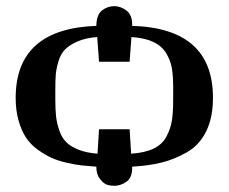

<svg xmlns="http://www.w3.org/2000/svg" viewBox="-20 -535 743 622"><path d="M30.8 -217.8Q30.8 -441.9 292 -451.2Q293 -488.3 311 -501.7Q329.1 -515.1 350.1 -515.1Q371.1 -515.1 390.1 -500.5Q409.2 -485.8 408.2 -451.2Q670.4 -443.4 669.9 -217.8Q669.9 -153.8 647.9 -109.4Q626 -64.9 585.9 -42Q545.9 -19 503.9 -8.5Q461.9 2 408.2 4.9Q409.2 40 390.1 53.5Q371.1 66.9 350.1 66.9Q337.9 66.9 326.9 63.5Q315.9 60.1 304 44.9Q292 29.8 292 4.9Q265.1 2.9 245.6 1Q226.1 -1 197 -7.6Q168 -14.2 147 -23.7Q126 -33.2 102.5 -50Q79.1 -66.9 64.5 -88.9Q49.8 -110.8 40.3 -143.8Q30.8 -176.8 30.8 -217.8ZM159.2 -212.9Q159.2 -179.7 161.6 -158Q164.1 -136.2 172.1 -112.5Q180.2 -88.9 194.6 -74.5Q209 -60.1 234.4 -50Q259.8 -40 295.9 -37.1L300.8 -116.2H399.9L404.8 -37.1Q449.7 -40 478.3 -54Q506.8 -67.9 520 -94Q533.2 -120.1 537.1 -146Q541 -171.9 541 -212.9V-252.9Q541 -290 536.6 -314.9Q532.2 -339.8 518.1 -363Q503.9 -386.2 476.6 -399.2Q449.2 -412.1 405.8 -415L399.9 -335H300.8L294.9 -415Q256.8 -412.1 231 -400.6Q205.1 -389.2 190.9 -375Q176.8 -360.8 169.4 -336.4Q162.1 -312 160.6 -292.5Q159.2 -272.9 159.2 -242.2Z"/></svg>

Font: CMU Serif
Style: Bold
Weight: 700
Version: Version 0.7.0